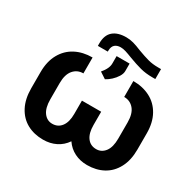

<svg xmlns="http://www.w3.org/2000/svg" viewBox="-157 -882 1079 1063"><g transform="rotate(30 383.0 -351.0)"><path d="M722.7 -307.6V-204.1Q722.7 -135.7 697 -87.4Q671.4 -39.1 626.5 -14.6Q581.5 9.8 523.4 9.8Q479 9.8 442.9 -8.3Q406.7 -26.4 383.3 -61Q359.9 -26.4 323.5 -8.3Q287.1 9.8 242.2 9.8Q184.1 9.8 139.4 -14.6Q94.7 -39.1 69.3 -87.4Q43.9 -135.7 43.9 -204.1V-307.6Q43.9 -375.5 70.8 -423.8Q97.7 -472.2 144.8 -496.8Q191.9 -521.5 252.9 -521.5V-419.9Q214.4 -419.9 190.2 -391.4Q166 -362.8 166 -307.6V-204.1Q166 -148.9 187.3 -120.4Q208.5 -91.8 242.2 -91.8Q278.8 -91.8 300 -119.9Q321.3 -147.9 321.3 -200.2V-285.2H444.3V-200.2Q444.3 -147.9 465.3 -119.9Q486.3 -91.8 523.4 -91.8Q557.1 -91.8 578.9 -120.1Q600.6 -148.4 600.6 -204.1V-307.6Q600.6 -362.8 576.4 -391.4Q552.2 -419.9 513.7 -419.9V-521.5Q574.2 -521.5 621.6 -497.1Q668.9 -472.7 695.8 -424.3Q722.7 -376 722.7 -307.6ZM364.3 -549.8V-594.7H447.3V-546.9Q447.3 -529.8 435.5 -510.7Q423.8 -491.7 406.5 -475.8Q389.2 -460 372.1 -451.2L332 -477.5Q349.1 -498 356.9 -515.4Q364.7 -532.7 364.3 -549.8ZM613.3 -655.3V-591.8H593.8Q551.3 -591.8 516.4 -601.1Q481.4 -610.4 437.5 -627Q410.2 -637.7 392.8 -643.1Q375.5 -648.4 360.4 -648.4Q337.4 -648.4 323.7 -636.5Q310.1 -624.5 309.6 -599.6V-591.8H246.1V-608.4Q246.1 -660.6 275.6 -686.3Q305.2 -711.9 359.4 -711.9Q383.3 -711.9 406 -705.6Q428.7 -699.2 459 -686.5Q501 -670.9 529.8 -663.1Q558.6 -655.3 594.7 -655.3Z"/></g></svg>

Font: Pretendard GOV SemiBold
Style: Regular
Weight: 600
Designer: Base glyphs from Inter by Rasmus Andersson; Hangeul glyphs from Noto Sans CJK(Source Han Sans) by Jang Soo-young and Kan
Foundry: Kil Hyung-jin
Version: Version 1.309